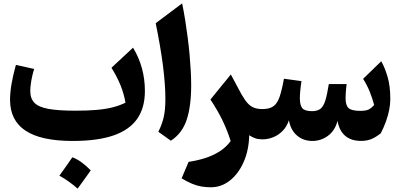

<svg xmlns="http://www.w3.org/2000/svg" viewBox="-20 -831 2387 1145"><path d="M728.2 -218.6Q694.3 -201.8 652.9 -191.2Q611.5 -180.5 557.4 -175.7Q503.3 -170.9 430.3 -170.9Q328.1 -170.9 269.1 -181.6Q210.1 -192.4 185.3 -218Q160.5 -243.7 160.5 -288.2Q160.5 -305.5 163.6 -328.9Q166.7 -352.4 172 -376.5Q177.4 -400.7 183.9 -419.8L74.9 -444Q57.8 -383.1 48.8 -330.9Q39.9 -278.6 39.9 -236Q39.9 -113 132.2 -51.7Q224.6 9.6 413.9 9.6Q561 9.6 656.2 -23Q751.3 -55.7 797.7 -121.7Q844.1 -187.8 844.1 -288.4Q844.1 -430.2 773.3 -546.7L644.7 -426.9Q678.7 -372.6 699.3 -321Q719.9 -269.4 728.2 -218.6ZM411.5 106.9Q392.7 134.1 373.6 161.5Q354.5 188.8 334.1 216.6Q365.1 233.7 392 253.2Q418.9 272.6 442.9 293.9Q463.4 266.1 482.8 239Q502.3 211.9 521.2 185.2Q496.3 159.5 468.8 138.8Q441.4 118 411.5 106.9Z M1066.2 -810.9 908.5 -692.7Q922.9 -622.6 933.8 -558.8Q944.8 -495.1 952 -438.3Q959.1 -381.5 962.7 -332.3Q966.3 -283 966.3 -241.5Q966.3 -173.2 955.7 -129.7Q945.1 -86.3 924.2 -45.1L998.9 8.1Q1066.2 -35.3 1093.2 -116.4Q1120.1 -197.4 1120.1 -321.8Q1120.1 -361.3 1117.7 -407.6Q1115.2 -453.9 1110.7 -504.3Q1106.1 -554.7 1099.4 -606.9Q1092.8 -659 1084.5 -710.7Q1076.2 -762.4 1066.2 -810.9Z M1356.6 -386.9 1234.9 -237.5Q1278.8 -171.5 1307.5 -111.7Q1336.3 -51.9 1355.6 10.3Q1328 47.7 1288.2 72.7Q1248.5 97.7 1201.5 112.3Q1154.5 127 1104.7 134.3L1063 232.6Q1098.1 253.6 1126.5 265.2Q1154.9 276.9 1181.6 281.3Q1208.2 285.8 1237.3 285.8Q1300 285.8 1350.9 245.7Q1401.9 205.6 1432.9 135.4Q1464 65.3 1466.3 -24.6Q1483.9 -12.5 1502 -6.3Q1520.2 0 1543.8 0H1544.3V-180.5H1543.8Q1508.8 -180.5 1485.4 -192.9Q1461.9 -205.2 1441.3 -234.9Q1420.7 -264.5 1394.5 -316.1Z M2133.3 9.3Q2169.1 9.3 2195.7 -2.1Q2222.3 -13.5 2250.8 -36.1Q2269.7 -73.1 2282.3 -108.6Q2294.9 -144 2301.3 -177.3Q2307.6 -210.6 2307.6 -239.9Q2307.6 -316.9 2291.7 -371.6Q2275.7 -426.3 2253.6 -465.8L2145.3 -360.7Q2167.6 -326.7 2184.1 -286.2Q2200.5 -245.8 2211.3 -204.9Q2192.9 -184.4 2176.7 -177.2Q2160.5 -169.9 2128.3 -169.9Q2077.6 -169.9 2059.2 -186.1Q2040.9 -202.3 2040.9 -244.8Q2040.9 -256.2 2041.7 -271.6Q2042.6 -286.9 2044.1 -302.5Q2045.6 -318 2047.2 -329.8H1940.9Q1931 -266.8 1920.1 -231.6Q1909.2 -196.5 1891 -182.3Q1872.9 -168.1 1840.7 -168.1Q1797.2 -168.1 1782.7 -186Q1768.2 -203.8 1768.2 -246.9Q1768.2 -264.5 1770.8 -291.4Q1773.3 -318.4 1778 -347.2L1673.2 -361.5Q1661.1 -293.8 1647.5 -254Q1634 -214.2 1610.4 -197.3Q1586.9 -180.5 1544.4 -180.5Q1534.2 -180.5 1529.1 -172.4Q1523.9 -164.4 1523.9 -142.9V-37.6Q1523.9 -16.1 1529.1 -8.1Q1534.2 0 1544.4 0Q1577 0 1608.4 -12.3Q1639.8 -24.6 1664.9 -49.8Q1689.9 -75 1703 -113.8Q1713.4 -54.9 1751.3 -22.6Q1789.2 9.6 1842.9 9.6Q1894 9.6 1936 -21.3Q1977.9 -52.2 1993 -110.7Q2002.3 -52.9 2037.8 -21.8Q2073.4 9.3 2133.3 9.3Z"/></svg>

Font: Pinar FD VF
Style: Regular
Weight: 300
Designer: Amin Abedi
Version: Version 2.000